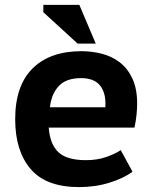

<svg xmlns="http://www.w3.org/2000/svg" viewBox="-20 -749 634 784"><path d="M521 -48Q487 -22 428.5 -3.5Q370 15 303 15Q168 15 105 -59Q42 -133 42 -262Q42 -399 113 -469.5Q184 -540 313 -540Q355 -540 396 -529.5Q437 -519 469 -494.5Q501 -470 520.5 -428.5Q540 -387 540 -326Q540 -305 537.5 -280Q535 -255 529 -228H179Q184 -160 218.5 -127.5Q253 -95 331 -95Q378 -95 415.5 -108.5Q453 -122 473 -136ZM311 -430Q249 -430 219 -396.5Q189 -363 184 -311H410Q414 -366 390 -398Q366 -430 311 -430ZM371 -571H297L157 -699V-729H304Z"/></svg>

Font: PT Sans Caption
Style: Bold
Weight: 700
Designer: A.Korolkova, O.Umpeleva, V.Yefimov
Foundry: ParaType Ltd
Version: Version 2.003W OFL